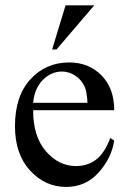

<svg xmlns="http://www.w3.org/2000/svg" viewBox="-20 -699 484 732"><path d="M106.4 -278.8Q106 -179.2 154.8 -122.6Q203.6 -65.9 269.5 -65.9Q313.5 -65.9 345.9 -90.1Q378.4 -114.3 400.4 -172.9L415.5 -163.1Q405.3 -96.2 356 -41.3Q306.6 13.7 232.4 13.7Q151.9 13.7 94.5 -49.1Q37.1 -111.8 37.1 -217.8Q37.1 -332.5 95.9 -396.7Q154.8 -460.9 243.7 -460.9Q318.8 -460.9 367.2 -411.4Q415.5 -361.8 415.5 -278.8ZM106.4 -307.1H313.5Q311 -350.1 303.2 -367.7Q291 -395 266.8 -410.6Q242.7 -426.3 216.3 -426.3Q175.8 -426.3 143.8 -394.8Q111.8 -363.3 106.4 -307.1ZM339.4 -678.7 195.3 -510.3H178.7L230 -678.7Z"/></svg>

Font: Jameel Khushkhati
Style: Regular
Weight: 400
Version: Version 3.5